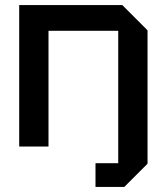

<svg xmlns="http://www.w3.org/2000/svg" viewBox="-20 -580 660 760"><path d="M56 0V-560H464L564 -460V68L472 160H358V66H448V-458H172V0Z"/></svg>

Font: Tektur Medium
Style: Regular
Weight: 500
Designer: Adam Jagosz
Foundry: Adam Jagosz
Version: Version 1.005;gftools[0.9.30]